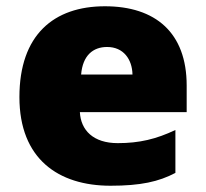

<svg xmlns="http://www.w3.org/2000/svg" viewBox="-20 -583 658 613"><path d="M315 -563C152 -563 42 -472 42 -273C42 -76 166 10 333 10C429 10 487 -3 540 -31V-168C479 -139 425 -126 356 -126C278 -126 238 -167 235 -225H576V-310C576 -479 476 -563 315 -563ZM322 -433C374 -433 402 -394 403 -345H239C244 -406 277 -433 322 -433Z"/></svg>

Font: Noto Sans Sinhala UI Black
Style: Regular
Weight: 900
Designer: Jelle Bosma - Monotype Design Team
Foundry: Monotype Imaging Inc.
Version: Version 2.006